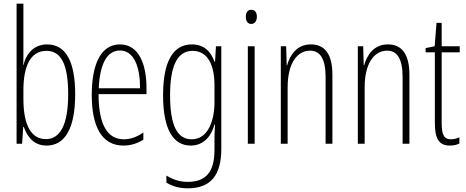

<svg xmlns="http://www.w3.org/2000/svg" viewBox="-20 -780 2529 1042"><path d="M107 -494V-760H70V0H100L106 -91H109C131 -30 169 10 233 10C333 10 388 -84 388 -269C388 -446 337 -539 236 -539C170 -539 123 -495 108 -428H106C107 -447 107 -472 107 -494ZM232 -504C315 -504 350 -424 350 -269C350 -102 306 -25 229 -25C155 -25 107 -91 107 -243V-290C107 -419 144 -504 232 -504Z M631 -539C528 -539 478 -433 478 -264C478 -97 530 10 650 10C692 10 728 -3 758 -22V-61C722 -36 688 -24 652 -24C560 -24 515 -109 515 -269H775V-303C775 -425 737 -539 631 -539ZM631 -506C709 -506 741 -412 740 -301H516C522 -439 564 -506 631 -506Z M1021 -539C914 -539 865 -437 865 -263C865 -78 920 10 1015 10C1083 10 1126 -38 1144 -104H1147C1144 -65 1144 -37 1144 -8V33C1144 156 1095 207 999 207C955 207 921 195 883 173V211C917 232 955 242 999 242C1125 242 1181 169 1181 29V-529H1152L1147 -445H1144C1126 -496 1091 -539 1021 -539ZM1025 -504C1110 -504 1144 -423 1144 -317V-226C1144 -125 1109 -24 1020 -24C942 -24 903 -99 903 -263C903 -409 936 -504 1025 -504Z M1344 -727C1322 -727 1314 -709 1314 -688C1314 -667 1324 -650 1343 -650C1362 -650 1374 -665 1374 -689C1374 -709 1366 -727 1344 -727ZM1362 -529H1325V0H1362Z M1667 -539C1592 -539 1554 -483 1538 -425H1536L1533 -529H1504V0H1541V-305C1541 -439 1594 -505 1663 -505C1716 -505 1747 -463 1747 -362V0H1784V-373C1784 -488 1742 -539 1667 -539Z M2085 -539C2010 -539 1972 -483 1956 -425H1954L1951 -529H1922V0H1959V-305C1959 -439 2012 -505 2081 -505C2134 -505 2165 -463 2165 -362V0H2202V-373C2202 -488 2160 -539 2085 -539Z M2427 -24C2387 -24 2377 -53 2377 -115V-496H2475V-529H2377V-656H2349L2339 -529L2290 -519V-496H2340V-116C2340 -33 2358 10 2421 10C2442 10 2458 6 2473 -1V-35C2462 -29 2444 -24 2427 -24Z"/></svg>

Font: Noto Sans Georgian ExtraCondensed ExtraLight
Style: Regular
Weight: 200
Width: 2
Designer: Monotype Design Team, Akaki Razmadze
Foundry: Google LLC
Version: Version 2.005